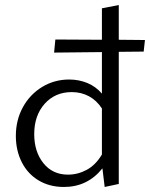

<svg xmlns="http://www.w3.org/2000/svg" viewBox="-20 -737 596 763"><path d="M43 -197Q43 -260 71 -311Q99 -362 147.5 -391.5Q196 -421 255 -421Q294 -421 327.5 -407Q361 -393 385 -365V-530L195 -528L200 -580L385 -579V-704L452 -717V-579L556 -578L551 -532L452 -531V-6L396 6L387 -68Q328 6 234 6Q177 6 133.5 -20Q90 -46 66.5 -92.5Q43 -139 43 -197ZM250 -43Q289 -43 324.5 -62Q360 -81 385 -123V-306Q364 -338 333.5 -354.5Q303 -371 265 -371Q199 -371 157.5 -324.5Q116 -278 116 -204Q116 -134 152.5 -88.5Q189 -43 250 -43Z"/></svg>

Font: LXGW Bright TC
Style: Regular
Weight: 400
Designer: Christian Thalmann (Catharsis Fonts)
Foundry: LXGW / Christian Thalmann (Catharsis Fonts) / Fontworks Inc.
Version: Version 5.501